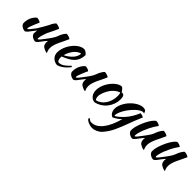

<svg xmlns="http://www.w3.org/2000/svg" viewBox="199 -1655 3197 3197"><g transform="rotate(45 1797.0 -56.5)"><path d="M477 -445Q490 -445 505 -442Q520 -439 533.5 -434.5Q547 -430 557 -424.5Q567 -419 572 -413Q554 -369 532 -326Q510 -283 491 -242Q489 -237 485 -232Q481 -222 477 -212Q472 -201 465 -180Q458 -159 451 -136Q444 -113 439.5 -91Q435 -69 435 -56Q435 -48 437.5 -44Q440 -40 442 -38Q457 -44 480 -71Q503 -98 544 -154Q554 -168 567.5 -186Q581 -204 595 -224.5Q609 -245 621.5 -267Q634 -289 642 -311Q646 -323 652.5 -339.5Q659 -356 668.5 -374Q678 -392 690.5 -410.5Q703 -429 720 -445Q733 -445 748 -442Q763 -439 776.5 -434.5Q790 -430 800 -424.5Q810 -419 815 -413Q797 -369 775 -326Q753 -283 734 -241.5Q715 -200 702 -159Q689 -118 689 -79Q689 -58 692.5 -42.5Q696 -27 700 -16.5Q704 -6 707.5 1Q711 8 711 13Q711 14 709 16Q708 17 707 17Q700 17 689 14Q678 11 664.5 5.5Q651 0 637.5 -7Q624 -14 612 -22Q593 -38 586.5 -62Q580 -86 580 -103Q580 -124 585 -139Q581 -139 567 -123Q553 -107 536.5 -85Q520 -63 504 -42Q488 -21 480 -11Q467 3 455.5 11Q444 19 437 20Q421 19 403.5 13.5Q386 8 370.5 -2Q355 -12 343.5 -26Q332 -40 328 -58Q328 -86 330 -104Q331 -118 334 -134Q330 -130 324 -123Q310 -107 293.5 -85Q277 -63 261 -42Q245 -21 237 -11Q224 3 212.5 11Q201 19 194 20Q178 19 160.5 13.5Q143 8 127.5 -2Q112 -12 100.5 -26Q89 -40 85 -58Q85 -86 86.5 -104Q88 -122 93 -143Q102 -181 126 -222Q150 -263 182 -286Q191 -286 203 -284.5Q215 -283 227.5 -279Q240 -275 251.5 -269.5Q263 -264 271 -255Q262 -245 227 -157Q192 -69 192 -56Q192 -48 194.5 -44Q197 -40 199 -38Q214 -44 237 -71Q260 -98 301 -154Q311 -168 357 -245.5Q403 -323 409.5 -339.5Q416 -356 425.5 -374Q435 -392 447.5 -410.5Q460 -429 477 -445Z M1194 -414Q1190 -352 1172 -307.5Q1154 -263 1120.5 -229.5Q1087 -196 1039 -169Q991 -142 927 -117Q927 -111 926.5 -104.5Q926 -98 926 -91Q926 -78 928 -64Q930 -50 935 -38Q940 -26 949 -18.5Q958 -11 972 -11Q999 -11 1025 -23Q1051 -35 1074.5 -52.5Q1098 -70 1118.5 -90.5Q1139 -111 1155 -128Q1165 -119 1172 -111Q1127 -51 1073.5 -11.5Q1020 28 972 39Q903 31 864.5 -11.5Q826 -54 826 -114Q826 -155 837.5 -197.5Q849 -240 869.5 -279.5Q890 -319 917.5 -354Q945 -389 976.5 -415Q1008 -441 1041.5 -456Q1075 -471 1108 -471Q1154 -465 1194 -414ZM1125 -381Q1098 -377 1069 -359Q1040 -341 1014.5 -311Q989 -281 968 -241Q947 -201 935 -155Q1015 -195 1068 -253.5Q1121 -312 1125 -381Z M1512 -22Q1493 -38 1486.5 -62Q1480 -86 1480 -103Q1480 -124 1485 -139Q1481 -139 1467 -123Q1453 -107 1436.5 -85Q1420 -63 1404 -42Q1388 -21 1380 -11Q1367 3 1355.5 11Q1344 19 1337 20Q1321 19 1303.5 13.5Q1286 8 1270.5 -2Q1255 -12 1243.5 -26Q1232 -40 1228 -58Q1228 -86 1229.5 -104Q1231 -122 1236 -143Q1245 -181 1269 -222Q1293 -263 1325 -286Q1334 -286 1346 -284.5Q1358 -283 1370.5 -279Q1383 -275 1394.5 -269.5Q1406 -264 1414 -255Q1405 -245 1370 -157Q1335 -69 1335 -56Q1335 -48 1337.5 -44Q1340 -40 1342 -38Q1357 -44 1380 -71Q1403 -98 1444 -154Q1454 -168 1467.5 -186Q1481 -204 1495 -224.5Q1509 -245 1521.5 -267Q1534 -289 1542 -311Q1546 -323 1552.5 -339.5Q1559 -356 1568.5 -374Q1578 -392 1590.5 -410.5Q1603 -429 1620 -445Q1633 -445 1648 -442Q1663 -439 1676.5 -434.5Q1690 -430 1700 -424.5Q1710 -419 1715 -413Q1697 -369 1675 -326Q1653 -283 1634 -241.5Q1615 -200 1602 -159Q1589 -118 1589 -79Q1589 -58 1592.5 -42.5Q1596 -27 1600 -16.5Q1604 -6 1607.5 1Q1611 8 1611 13Q1611 14 1609 16Q1608 17 1607 17Q1600 17 1589 14Q1578 11 1564.5 5.5Q1551 0 1537.5 -7Q1524 -14 1512 -22Z M1852 35Q1795 29 1761 -15Q1727 -59 1727 -127Q1727 -167 1739 -210Q1751 -253 1773 -293.5Q1795 -334 1825 -370Q1855 -406 1890 -432Q1945 -473 1993 -473Q2025 -456 2056 -402Q2061 -402 2065 -402.5Q2069 -403 2074 -403Q2127 -403 2127 -309Q2127 -246 2106.5 -189.5Q2086 -133 2049.5 -87Q2013 -41 1962.5 -9.5Q1912 22 1852 35ZM1903 -280Q1886 -257 1871 -230Q1856 -203 1845 -175.5Q1834 -148 1828 -122.5Q1822 -97 1822 -77Q1822 -53 1830 -31Q1838 -9 1848 -6Q1893 -16 1930.5 -43.5Q1968 -71 1995.5 -112Q2023 -153 2038.5 -205Q2054 -257 2054 -316Q2054 -342 2051 -357Q2048 -372 2041 -383Q1997 -370 1962.5 -341Q1928 -312 1903 -280Z M1973 298Q1973 292 1977 287Q1981 282 1986 277Q1998 288 2006.5 294Q2015 300 2022.5 304Q2030 308 2038 309Q2046 310 2057 310Q2109 310 2156 282.5Q2203 255 2244.5 203Q2286 151 2320 76Q2354 1 2380 -94Q2368 -82 2350.5 -67.5Q2333 -53 2314 -40Q2295 -27 2276.5 -16Q2258 -5 2245 0Q2228 -3 2213.5 -14.5Q2199 -26 2188 -43Q2177 -60 2171 -81.5Q2165 -103 2165 -127Q2165 -166 2179.5 -207Q2194 -248 2218 -287.5Q2242 -327 2274.5 -362Q2307 -397 2343.5 -423Q2380 -449 2417.5 -464.5Q2455 -480 2491 -480Q2526 -480 2543.5 -465.5Q2561 -451 2569 -416Q2558 -422 2541 -422Q2517 -422 2485.5 -403Q2454 -384 2421.5 -353.5Q2389 -323 2357 -283.5Q2325 -244 2300.5 -203Q2276 -162 2260.5 -123Q2245 -84 2245 -53Q2245 -46 2246 -44.5Q2247 -43 2249 -43Q2258 -43 2273.5 -53Q2289 -63 2308.5 -78.5Q2328 -94 2349 -114.5Q2370 -135 2389 -156Q2432 -204 2467.5 -263.5Q2503 -323 2524 -379Q2551 -377 2572 -370Q2593 -363 2601 -355Q2567 -277 2546.5 -224Q2526 -171 2511 -130Q2484 -58 2460.5 1.5Q2437 61 2412.5 111.5Q2388 162 2359.5 205.5Q2331 249 2295 289Q2278 308 2256.5 322.5Q2235 337 2212.5 347Q2190 357 2168.5 362Q2147 367 2129 367Q2105 367 2080 361.5Q2055 356 2033.5 346.5Q2012 337 1996 324.5Q1980 312 1973 298Z M2897 -22Q2878 -38 2871.5 -62Q2865 -86 2865 -103Q2865 -124 2870 -139Q2866 -139 2852 -123Q2838 -107 2821.5 -85Q2805 -63 2789 -42Q2773 -21 2765 -11Q2752 3 2740.5 11Q2729 19 2722 20Q2706 19 2688.5 13.5Q2671 8 2655.5 -2Q2640 -12 2628.5 -26Q2617 -40 2613 -58Q2613 -86 2614.5 -104Q2616 -122 2621 -143Q2630 -181 2647.5 -229Q2665 -277 2688 -323.5Q2711 -370 2739.5 -410.5Q2768 -451 2800 -474Q2809 -474 2821 -472.5Q2833 -471 2845.5 -467Q2858 -463 2869.5 -457.5Q2881 -452 2889 -443Q2880 -433 2843.5 -376Q2807 -319 2762 -212Q2757 -201 2750 -180Q2743 -159 2736 -136Q2729 -113 2724.5 -91Q2720 -69 2720 -56Q2720 -48 2722.5 -44Q2725 -40 2727 -38Q2742 -44 2765 -71Q2788 -98 2829 -154Q2839 -168 2852.5 -186Q2866 -204 2880 -224.5Q2894 -245 2906.5 -267Q2919 -289 2927 -311Q2931 -323 2937.5 -339.5Q2944 -356 2953.5 -374Q2963 -392 2975.5 -410.5Q2988 -429 3005 -445Q3018 -445 3033 -442Q3048 -439 3061.5 -434.5Q3075 -430 3085 -424.5Q3095 -419 3100 -413Q3082 -369 3060 -326Q3038 -283 3019 -241.5Q3000 -200 2987 -159Q2974 -118 2974 -79Q2974 -58 2977.5 -42.5Q2981 -27 2985 -16.5Q2989 -6 2992.5 1Q2996 8 2996 13Q2996 14 2994 16Q2993 17 2992 17Q2985 17 2974 14Q2963 11 2949.5 5.5Q2936 0 2922.5 -7Q2909 -14 2897 -22Z M3391 -22Q3372 -38 3365.5 -62Q3359 -86 3359 -103Q3359 -124 3364 -139Q3360 -139 3346 -123Q3332 -107 3315.5 -85Q3299 -63 3283 -42Q3267 -21 3259 -11Q3246 3 3234.5 11Q3223 19 3216 20Q3200 19 3182.5 13.5Q3165 8 3149.5 -2Q3134 -12 3122.5 -26Q3111 -40 3107 -58Q3107 -86 3108.5 -104Q3110 -122 3115 -143Q3124 -181 3141.5 -229Q3159 -277 3182 -323.5Q3205 -370 3233.5 -410.5Q3262 -451 3294 -474Q3303 -474 3315 -472.5Q3327 -471 3339.5 -467Q3352 -463 3363.5 -457.5Q3375 -452 3383 -443Q3374 -433 3337.5 -376Q3301 -319 3256 -212Q3251 -201 3244 -180Q3237 -159 3230 -136Q3223 -113 3218.5 -91Q3214 -69 3214 -56Q3214 -48 3216.5 -44Q3219 -40 3221 -38Q3236 -44 3259 -71Q3282 -98 3323 -154Q3333 -168 3346.5 -186Q3360 -204 3374 -224.5Q3388 -245 3400.5 -267Q3413 -289 3421 -311Q3425 -323 3431.5 -339.5Q3438 -356 3447.5 -374Q3457 -392 3469.5 -410.5Q3482 -429 3499 -445Q3512 -445 3527 -442Q3542 -439 3555.5 -434.5Q3569 -430 3579 -424.5Q3589 -419 3594 -413Q3576 -369 3554 -326Q3532 -283 3513 -241.5Q3494 -200 3481 -159Q3468 -118 3468 -79Q3468 -58 3471.5 -42.5Q3475 -27 3479 -16.5Q3483 -6 3486.5 1Q3490 8 3490 13Q3490 14 3488 16Q3487 17 3486 17Q3479 17 3468 14Q3457 11 3443.5 5.5Q3430 0 3416.5 -7Q3403 -14 3391 -22Z"/></g></svg>

Font: Sweet Mavka Script
Style: Regular
Weight: 500
Designer: Pablo Impallari/Anastassiya Vishnevskaya
Foundry: Pablo Impallari/ Anastassiya Vishnevskaya
Version: Version 2.0/www.impallari.com/   behance.net/sweetcherry